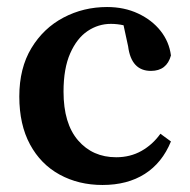

<svg xmlns="http://www.w3.org/2000/svg" viewBox="-20 -513 540 547"><path d="M272 14Q204 14 150 -15.5Q96 -45 65.5 -101.5Q35 -158 35 -238Q35 -319 69.5 -376Q104 -433 161 -463Q218 -493 285 -493Q334 -493 373.5 -474.5Q413 -456 437.5 -425Q462 -394 467 -355Q455 -311 410 -311Q354 -311 345 -381L332 -441Q323 -443 314 -444Q305 -445 296 -445Q260 -445 229.5 -424.5Q199 -404 180 -361Q161 -318 161 -252Q161 -161 202.5 -113Q244 -65 311 -65Q351 -65 383 -83Q415 -101 437 -132L467 -110Q442 -49 392.5 -17.5Q343 14 272 14Z"/></svg>

Font: Source Serif Pro Semibold
Style: Regular
Weight: 600
Designer: Frank Grießhammer
Foundry: Adobe Systems Incorporated
Version: Version 3.000;hotconv 1.0.109;makeotfexe 2.5.65596